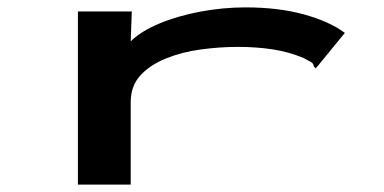

<svg xmlns="http://www.w3.org/2000/svg" viewBox="-20 -499 1040 520"><path d="M191 -468H337L334 -387Q361 -414 411 -435Q461 -456 522.5 -467.5Q584 -479 645 -479Q734 -479 803 -460Q872 -441 914 -410L842 -322L835 -314L830 -319Q829 -327 823 -330.5Q817 -334 802 -342Q761 -359 717 -365.5Q673 -372 625 -372Q575 -372 523.5 -365Q472 -358 429 -340.5Q386 -323 360 -294.5Q334 -266 334 -222V1H191Z"/></svg>

Font: Inconsolata UltraExpanded ExtraBold
Style: Regular
Weight: 800
Width: 9
Monospace: yes
Designer: Raph Levien, Cyreal, Brenton Simpson
Foundry: Raph Levien, Cyreal, Google
Version: Version 3.001; ttfautohint (v1.8.2.53-6de2)